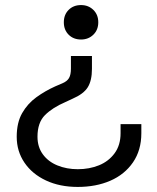

<svg xmlns="http://www.w3.org/2000/svg" viewBox="-20 -523 620 758"><path d="M287 215Q216 215 161.5 189.5Q107 164 76.5 119Q46 74 46 17Q46 -39 67.5 -76.5Q89 -114 123.5 -139Q158 -164 198 -182L226 -194Q245 -202 252.5 -215Q260 -228 260 -252V-302H343V-251Q343 -205 326.5 -178.5Q310 -152 266 -133L238 -120Q187 -98 157.5 -68.5Q128 -39 128 17Q128 57 149 86Q170 115 206.5 130Q243 145 287 145Q333 145 371 129.5Q409 114 432.5 82Q456 50 456 3V-33H538V3Q538 70 505 118Q472 166 415.5 190.5Q359 215 287 215ZM300 -503Q329 -503 348.5 -484Q368 -465 368 -435Q368 -405 348.5 -386Q329 -367 300 -367Q270 -367 251 -386Q232 -405 232 -435Q232 -465 251 -484Q270 -503 300 -503Z"/></svg>

Font: Space Grotesk Light
Style: Regular
Weight: 400
Version: Version 2.000